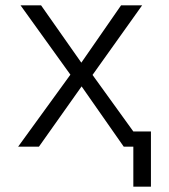

<svg xmlns="http://www.w3.org/2000/svg" viewBox="-20 -550 634 720"><path d="M480 150V0H444L286 -226L126 0H48L244 -270L57 -530H134L285 -315L434 -530H513L327 -269L480 -57H546V150Z"/></svg>

Font: Geist Light
Style: Regular
Weight: 400
Designer: Basement.studio, Andrés Briganti, Mateo Zaragoza
Foundry: Basement.studio, Vercel, Andrés Briganti, Guido Ferreyra, Mateo Zaragoza
Version: Version 1.401